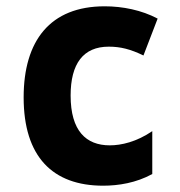

<svg xmlns="http://www.w3.org/2000/svg" viewBox="-20 -579 570 609"><path d="M307 10C356 10 412 1 463 -27V-163C413 -129 365 -118 328 -118C253 -118 204 -164 204 -276C204 -377 244 -431 325 -431C362 -431 394 -423 435 -403L480 -520C429 -547 369 -559 312 -559C139 -559 55 -450 55 -270C55 -82 147 10 307 10Z"/></svg>

Font: Noto Sans Mono Condensed ExtraBold
Style: Regular
Weight: 800
Width: 3
Designer: Monotype Design Team
Foundry: Monotype Imaging Inc.
Version: Version 2.014